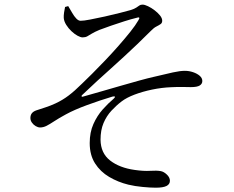

<svg xmlns="http://www.w3.org/2000/svg" viewBox="-20 -785 1040 852"><path d="M337.3 -692.8Q327.9 -693 318.6 -702.7Q309.3 -712.3 300.7 -727.3Q292.1 -742.3 282.7 -757.9L268.7 -754Q266.1 -742.9 264.2 -728.9Q262.3 -714.9 262.9 -705.2Q264.2 -690.1 273.9 -674.7Q283.5 -659.3 297 -646.6Q310.4 -634 324 -626.5Q337.6 -619.1 346.6 -619.1Q358.9 -619.1 367.4 -623.9Q375.8 -628.7 387.8 -636Q399.8 -643.3 421.1 -652.3Q443.8 -661 472.5 -670.9Q501.2 -680.9 531.3 -690.4Q561.3 -700 585.6 -705.8Q594.5 -709.1 597.5 -706.8Q600.4 -704.6 593.9 -694.7Q581.7 -673.3 558.3 -643.9Q534.9 -614.6 505.8 -581.5Q476.6 -548.3 446 -516.3Q415.4 -484.3 388.6 -457.5Q361.7 -430.6 343.4 -413.3Q310.6 -380.7 284 -360.7Q257.4 -340.6 226.2 -326.1Q204.8 -316.1 181.7 -308.6Q158.6 -301.1 140.1 -294.9Q127 -290 120.9 -281.8Q114.9 -273.5 114.9 -261.2Q114.9 -250.3 121.7 -240.8Q128.4 -231.2 138.5 -225.3Q148.6 -219.4 157.9 -219.4Q172.6 -219.4 186.8 -226.7Q201 -234.1 221.1 -247.3Q241.2 -260.6 272.2 -277.4Q309.7 -298 367 -319Q424.3 -340 478.7 -356.3Q488.3 -358.7 489.8 -355.9Q491.3 -353.1 483.9 -346.5Q460 -326.5 435.4 -298.9Q410.9 -271.3 394.5 -234.6Q378.1 -197.8 378.1 -150.1Q378.1 -96.9 401.8 -59.9Q425.4 -22.9 464.5 0.1Q503.7 23.2 549.4 34.4Q578.6 41.4 613 44.6Q647.5 47.9 671 47.9Q703.9 47.9 719 40.2Q734 32.5 734 17Q734 2.6 720.5 -10.3Q707.1 -23.2 693.3 -25.7Q675.4 -28.9 646.7 -27Q618 -25.1 577.8 -30.9Q510.4 -40.3 468.6 -72.8Q426.9 -105.3 426.1 -164.9Q426.1 -207.4 439.4 -238.9Q452.8 -270.4 474.5 -293.8Q496.2 -317.2 519.7 -335Q541.7 -351.8 577.1 -365.2Q612.5 -378.6 655.1 -387.5Q697.8 -396.4 739.5 -398Q771.5 -399.6 791.1 -399Q810.7 -398.4 826.8 -398.4Q854.9 -398.4 866.4 -405.7Q877.8 -413 877.8 -425.5Q877.8 -438.5 866.4 -448.5Q854.9 -458.5 837 -464.6Q819.1 -470.7 800.2 -470.7Q779.2 -470.7 747.3 -463.7Q715.4 -456.7 661.4 -443.7Q636.4 -438.1 598.2 -427.6Q559.9 -417.1 516.1 -404.4Q472.2 -391.7 428.1 -379Q384.1 -366.3 347.1 -355.9Q343.1 -354.9 342 -357.3Q340.9 -359.7 344.1 -362.9Q380.2 -397.6 412 -426.5Q443.9 -455.4 473.3 -481.9Q502.6 -508.5 531 -534.4Q559.3 -560.3 588.4 -588.2Q617.4 -616.1 649.9 -648.4Q662.6 -661.6 674.2 -667.4Q685.8 -673.2 692.8 -678.2Q699.8 -683.1 699.8 -693.2Q699.8 -704.1 690.2 -716.2Q680.6 -728.3 666.1 -739.3Q651.6 -750.4 636.8 -757.4Q622.1 -764.5 612.6 -764.5Q604.1 -764.5 598.7 -760.8Q593.2 -757 585 -751.4Q576.8 -745.8 559.9 -740.4Q543.3 -735.7 511.7 -727.6Q480.1 -719.5 444.9 -711.7Q409.6 -703.9 380.1 -698.3Q350.7 -692.6 337.3 -692.8Z"/></svg>

Font: Source Han Serif JP VF
Style: Regular
Weight: 250
Designer: Ryoko NISHIZUKA 西塚涼子 (kana & ideographs); Frank Grießhammer (Latin, Greek & Cyrillic); Wenlong ZHANG 张文龙 (bopomofo); San
Foundry: Adobe
Version: Version 2.001;hotconv 1.1.0;makeotfexe 2.6.0